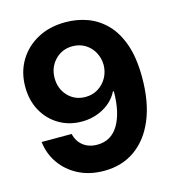

<svg xmlns="http://www.w3.org/2000/svg" viewBox="-111 -831 851 936"><g transform="rotate(-15 315.0 -363.5)"><path d="M305.7 -738.3Q361.8 -738.3 413.8 -719.5Q465.8 -700.7 507.1 -658.9Q548.3 -617.2 572.3 -548.8Q596.2 -480.5 596.2 -380.9Q596.2 -258.3 559.8 -170.7Q523.4 -83 457 -36.1Q390.6 10.7 300.8 10.7Q228 10.7 172.1 -17.8Q116.2 -46.4 82.3 -95Q48.3 -143.6 41.5 -204.1H192.9Q201.7 -165.5 230.2 -143.3Q258.8 -121.1 300.8 -121.1Q371.6 -121.1 408.4 -183.3Q445.3 -245.6 445.3 -352.1H440.9Q416.5 -304.2 366.9 -276.9Q317.4 -249.5 257.8 -249.5Q193.4 -249.5 142.6 -279.8Q91.8 -310.1 62.7 -363Q33.7 -416 33.7 -484.4Q33.7 -558.1 68.1 -615.5Q102.5 -672.9 163.6 -705.8Q224.6 -738.8 305.7 -738.3ZM306.6 -616.2Q253.9 -616.2 218.5 -579.3Q183.1 -542.5 183.1 -488.3Q183.1 -434.1 217.8 -397.5Q252.4 -360.8 305.7 -360.8Q341.3 -360.8 369.4 -378.2Q397.5 -395.5 413.8 -424.6Q430.2 -453.6 430.7 -489.3Q430.2 -523.9 414.3 -553Q398.4 -582 370.6 -599.1Q342.8 -616.2 306.6 -616.2Z"/></g></svg>

Font: Inter Tight
Style: Bold
Weight: 700
Designer: Rasmus Andersson
Foundry: rsms
Version: Version 3.004; ttfautohint (v1.8.4.7-5d5b)